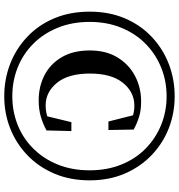

<svg xmlns="http://www.w3.org/2000/svg" viewBox="10 -812 822 881"><g transform="rotate(90 420.5 -372.0)"><path d="M422 19Q344 19 274 -8Q204 -35 149.5 -86.5Q95 -138 64.5 -210.5Q34 -283 34 -373Q34 -462 64.5 -534Q95 -606 149.5 -657.5Q204 -709 274 -736Q344 -763 422 -763Q500 -763 569 -736Q638 -709 692 -657.5Q746 -606 777 -534Q808 -462 808 -373Q808 -283 777 -210.5Q746 -138 692 -86.5Q638 -35 569 -8Q500 19 422 19ZM422 -18Q492 -18 553.5 -42.5Q615 -67 662 -114Q709 -161 735.5 -226.5Q762 -292 762 -373Q762 -453 735.5 -518.5Q709 -584 662 -630Q615 -676 553.5 -701Q492 -726 422 -726Q352 -726 290.5 -701Q229 -676 182 -630Q135 -584 108 -518.5Q81 -453 81 -373Q81 -292 108 -226Q135 -160 182 -113.5Q229 -67 290.5 -42.5Q352 -18 422 -18ZM441 -139Q377 -139 325 -166Q273 -193 242.5 -245.5Q212 -298 212 -373Q212 -449 244.5 -501.5Q277 -554 330 -581.5Q383 -609 446 -609Q486 -609 515.5 -600Q545 -591 575 -575L577 -459H538L505 -590L554 -547Q531 -565 510.5 -571.5Q490 -578 465 -578Q403 -578 360.5 -525.5Q318 -473 318 -374Q318 -275 360.5 -223Q403 -171 464 -171Q488 -171 511.5 -177.5Q535 -184 558 -201L510 -161L541 -289H582L579 -175Q550 -159 516.5 -149Q483 -139 441 -139Z"/></g></svg>

Font: Noto Serif TC ExtraLight ExtraBold
Style: Regular
Weight: 800
Version: Version 2.002-H1;hotconv 1.1.0;makeotfexe 2.6.0